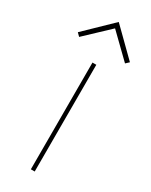

<svg xmlns="http://www.w3.org/2000/svg" viewBox="-260 -738 614 779"><g transform="rotate(30 47.0 -348.0)"><path d="M169 -577 48 -696 -75 -577 -61 -563 48 -666 154 -563ZM38 0H56V-500H38Z"/></g></svg>

Font: Advent Pro Thin
Style: Regular
Weight: 250
Version: Version 3.000